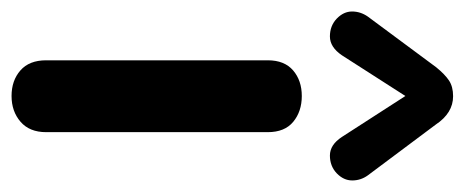

<svg xmlns="http://www.w3.org/2000/svg" viewBox="-277 -545 808 334"><g transform="rotate(90 127.0 -378.0)"><path d="M64.9 -54.2V-439.9Q64.9 -468.8 82.5 -483.9Q100.1 -499 127 -499Q153.8 -499 171.9 -484.1Q189.9 -469.2 189.9 -439.9V-54.2Q189.9 -25.4 171.9 -9.8Q153.8 5.9 127 5.9Q100.1 5.9 82.5 -9.5Q64.9 -24.9 64.9 -54.2ZM-11.2 -613.8 77.1 -732.9Q89.4 -748 100.1 -755.1Q110.8 -762.2 127.4 -762.2Q156.7 -762.2 176.8 -731.9L265.1 -613.8Q273.9 -601.6 273.9 -586.7Q273.9 -571.8 261.5 -559.8Q249 -547.9 230.5 -547.9Q211.9 -547.9 198.2 -568.8L127 -679.2L56.2 -568.8Q42 -547.9 23.4 -547.9Q4.9 -547.9 -7.6 -559.8Q-20 -571.8 -20 -586.4Q-20 -601.1 -11.2 -613.8Z"/></g></svg>

Font: Nunito-Bold
Style: Bold
Weight: 700
Designer: Vernon Adams
Foundry: newtypography
Version: Version 3.000